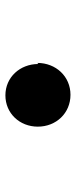

<svg xmlns="http://www.w3.org/2000/svg" viewBox="195 -717 281 711"><g transform="rotate(90 335.5 -361.5)"><path d="M217 -363C217 -295 266 -241 333 -241C400 -241 449 -294 449 -361C449 -429 399 -482 331 -482C263 -482 213 -428 213 -359Z"/></g></svg>

Font: GenEiGothic-pro-Heavy
Style: Bold
Weight: 900
Designer: Ryoko NISHIZUKA (kana & ideographs); Paul D. Hunt (Latin, Greek & Cyrillic); Wenlong ZHANG (bopomofo); Sandoll Communica
Foundry: Adobe Systems Incorporated; o_tamon
Version: Version 1.000.140830